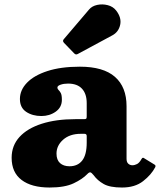

<svg xmlns="http://www.w3.org/2000/svg" viewBox="-20 -828 715 858"><path d="M32 -123Q32 -177.5 67.2 -216Q102.5 -254.5 166.5 -275Q230.5 -295.5 316.5 -295.5H354.5Q363 -295.5 365.2 -297.5Q367.5 -299.5 367.5 -308.5V-367Q367.5 -409 346.2 -431.8Q325 -454.5 284 -454.5Q265 -454.5 250.8 -449.5Q236.5 -444.5 236.5 -437Q236.5 -430.5 241.5 -426Q246.5 -421.5 251.5 -412.5Q256.5 -403.5 256.5 -382Q256.5 -348.5 229 -329Q201.5 -309.5 165 -309.5Q125 -309.5 97 -328.2Q69 -347 69 -385.5Q69 -425.5 100.5 -458.2Q132 -491 192 -510.5Q252 -530 337 -530Q442 -530 493.8 -484.5Q545.5 -439 545.5 -353.5V-118.5Q545.5 -103.5 553.2 -96.5Q561 -89.5 571.5 -89.5Q582 -89.5 592.5 -95Q603 -100.5 612.5 -117.5Q617.5 -126.5 624 -121L670.5 -92.5Q677.5 -88.5 673.5 -80.5Q656 -47 619.5 -18.5Q583 10 525.5 10H525Q471 10 443.2 -5.8Q415.5 -21.5 398.5 -45Q389 -57 383.5 -57.8Q378 -58.5 370 -50Q348.5 -27.5 309 -8.8Q269.5 10 201.5 10Q121 10 76.5 -23.8Q32 -57.5 32 -123ZM232.5 -141.5Q232.5 -113.5 248.2 -99.2Q264 -85 290.5 -85Q327.5 -85 347.5 -110.8Q367.5 -136.5 367.5 -191V-220Q367.5 -230 357.5 -230H340.5Q292 -230 262.2 -203.8Q232.5 -177.5 232.5 -141.5ZM311.5 -589.5 266 -636.5Q257.5 -645.5 266 -654L378 -785.5Q391 -801 414.2 -806Q437.5 -811 461.2 -805Q485 -799 499 -781Q524 -749 517 -717Q510 -685 482 -670L328 -587Q319 -581.5 311.5 -589.5Z"/></svg>

Font: Besley* Heavy
Style: Regular
Weight: 800
Designer: Owen Earl
Foundry: indestructible type*
Version: Version 3.000; ttfautohint (v1.8.3)